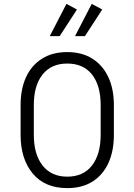

<svg xmlns="http://www.w3.org/2000/svg" viewBox="-20 -958 692 988"><path d="M566 -417V-264Q566 -181 538 -119.5Q510 -58 456.5 -24Q403 10 326 10Q211 10 148.5 -65Q86 -140 86 -264V-417Q86 -500 114 -561Q142 -622 196 -656Q250 -690 326 -690Q402 -690 455.5 -656Q509 -622 537.5 -561Q566 -500 566 -417ZM498 -417Q498 -518 453.5 -574.5Q409 -631 326 -631Q244 -631 199 -574.5Q154 -518 154 -417V-264Q154 -164 199 -106.5Q244 -49 326 -49Q409 -49 453.5 -106.5Q498 -164 498 -264ZM287 -772H236L322 -938L376 -909ZM417 -772H366L452 -938L506 -909Z"/></svg>

Font: Inria Sans Light
Style: Regular
Weight: 300
Designer: Black Foundry Team
Foundry: Black Foundry
Version: Version 1.2; ttfautohint (v1.8.3)